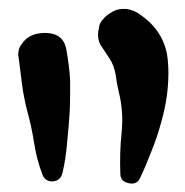

<svg xmlns="http://www.w3.org/2000/svg" viewBox="-20 -1492 420 437"><path d="M130.9 -1379.9Q137.7 -1342.8 139.6 -1309.6Q139.6 -1294.9 139.6 -1279.3Q139.6 -1259.8 138.7 -1239.3Q136.7 -1205.1 132.8 -1168Q129.9 -1130.9 122.1 -1097.7Q117.2 -1080.1 99.6 -1079.1Q98.6 -1079.1 98.6 -1079.1Q82 -1079.1 76.2 -1095.7Q63.5 -1128.9 57.6 -1167Q51.8 -1204.1 42 -1239.3Q34.2 -1269.5 30.3 -1298.8Q26.4 -1329.1 22.5 -1360.4Q21.5 -1364.3 21.5 -1367.2Q21.5 -1373 22.5 -1377Q24.4 -1385.7 29.3 -1391.6Q45.9 -1417 82 -1417Q84 -1417 85 -1417Q124 -1416 130.9 -1379.9ZM230.5 -1461.9Q244.1 -1471.7 259.8 -1471.7Q263.7 -1471.7 267.6 -1471.7Q287.1 -1468.8 302.7 -1456.1Q358.4 -1416 362.3 -1349.6Q363.3 -1337.9 363.3 -1326.2Q363.3 -1271.5 347.7 -1216.8Q337.9 -1179.7 324.2 -1146.5Q311.5 -1113.3 298.8 -1086.9Q293 -1074.2 280.3 -1074.2Q276.4 -1074.2 272.5 -1075.2Q253.9 -1079.1 253.9 -1096.7Q252 -1143.6 256.8 -1190.4Q261.7 -1238.3 250 -1284.2Q246.1 -1299.8 243.2 -1322.3Q239.3 -1343.8 229.5 -1358.4Q217.8 -1376 209 -1389.6Q203.1 -1399.4 203.1 -1414.1Q203.1 -1419.9 205.1 -1427.7Q206.1 -1439.5 213.9 -1447.3Q220.7 -1456.1 230.5 -1461.9Z"/></svg>

Font: Digory Doodles
Style: Regular
Weight: 400
Designer: Holds Worth Design
Version: Version 1.0